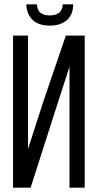

<svg xmlns="http://www.w3.org/2000/svg" viewBox="-20 -864 450 884"><path d="M317 -844H269C267.7 -824.7 261.5 -811.3 250.5 -804C239.5 -796.7 225.7 -793 209 -793C192.3 -793 178.7 -796.7 168 -804C157.3 -811.3 151.3 -824.7 150 -844H101C102.3 -813.3 112.2 -789.3 130.5 -772C148.8 -754.7 175 -746 209 -746C243 -746 269.5 -754.7 288.5 -772C307.5 -789.3 317 -813.3 317 -844ZM227 -331 300 -557V0H370V-700H283L175 -383L109 -178V-700H40V0H121Z"/></svg>

Font: Bebas Neue Regular two
Style: Regular2
Weight: 400
Designer: Ryoichi Tsunekawa & LGV (GE)
Foundry: Free Software Foundation, Inc.
Version: Version 1.003 August 13, 2016